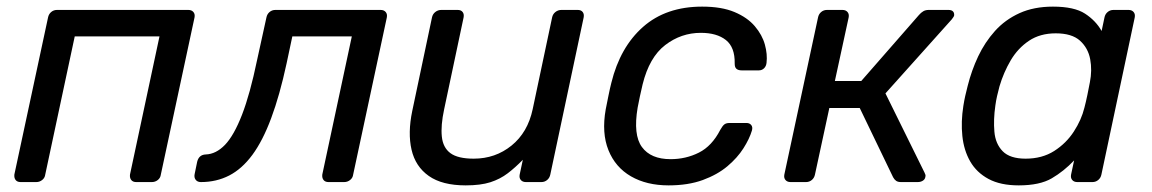

<svg xmlns="http://www.w3.org/2000/svg" viewBox="-20 -550 3480 580"><path d="M42.2 0Q32 0 27.1 -6.4Q22.3 -12.7 23.4 -22.9L125.1 -497.1Q127.1 -507.3 134.5 -513.6Q142 -520 152.2 -520H548.8Q559 -520 564.3 -513.6Q569.6 -507.3 567.6 -497.1L465.9 -22.9Q464.7 -12.7 456.9 -6.4Q449 0 438.8 0H391.4Q381.3 0 376.4 -6.4Q371.5 -12.7 372.7 -22.9L461.8 -440.1H205.8L116.7 -22.9Q115.5 -12.7 107.6 -6.4Q99.7 0 89.6 0Z M586.7 0Q576.5 0 571.2 -6.8Q565.9 -13.6 567.9 -23.7L575.6 -61.3Q580.8 -82.5 601.3 -83.4Q632.6 -84.4 659.7 -112.5Q686.7 -140.6 711.1 -203.4Q735.4 -266.1 756.6 -368.6L784.8 -497.1Q786.8 -507.3 794.2 -513.6Q801.7 -520 811.9 -520H1129.7Q1139.9 -520 1145.2 -513.6Q1150.5 -507.3 1148.5 -497.1L1046.9 -22.9Q1045.7 -12.7 1037.8 -6.4Q1029.9 0 1019.7 0H972.4Q962.2 0 957.3 -6.4Q952.4 -12.7 953.6 -22.9L1042.8 -440.1H863.1L845.7 -358.3Q824.9 -261.8 799.3 -193.3Q773.8 -124.8 742.4 -82.2Q710.9 -39.6 672.3 -19.8Q633.7 0 586.7 0Z M1386.8 10Q1315.6 10 1275.3 -18.5Q1234.9 -46.9 1223.2 -97.8Q1211.5 -148.6 1225.3 -214.6L1284.9 -497.1Q1286.9 -507.3 1294.8 -513.6Q1302.8 -520 1313 -520H1362.6Q1372.8 -520 1377.6 -513.6Q1382.4 -507.3 1380.4 -497.1L1321.7 -219.9Q1311.2 -171.1 1314.7 -137.5Q1318.1 -104 1340.7 -87.3Q1363.2 -70.7 1410.9 -70.7Q1476.4 -70.7 1525.3 -110.3Q1574.2 -149.9 1589.1 -219.9L1647.8 -497.1Q1649.8 -507.3 1657.7 -513.6Q1665.7 -520 1675.9 -520H1725.3Q1735.5 -520 1740.3 -513.6Q1745.1 -507.3 1743.1 -497.1L1642.4 -22.9Q1640.4 -12.7 1633 -6.4Q1625.5 0 1615.3 0H1568.7Q1558.5 0 1553.2 -6.4Q1547.9 -12.7 1549.9 -22.9L1559.4 -67.3Q1536.8 -44.1 1513.9 -26.6Q1491 -9.1 1461.4 0.5Q1431.8 10 1386.8 10Z M1999.6 10Q1933.4 10 1886.1 -17.3Q1838.8 -44.6 1818 -96.4Q1797.1 -148.3 1809.8 -219.8Q1812.8 -235 1817.8 -259.8Q1822.8 -284.6 1826.8 -300Q1853.3 -407.7 1922.7 -468.9Q1992.1 -530 2101.1 -530Q2159.8 -530 2198.8 -513.6Q2237.8 -497.2 2260.2 -470.8Q2282.6 -444.4 2290.6 -415.2Q2298.6 -386.1 2295.6 -360.4Q2294.6 -350.2 2288.2 -343.8Q2281.7 -337.4 2272.4 -337.4H2220.4Q2210.2 -337.4 2204.7 -342.1Q2199.2 -346.8 2199.4 -358.3Q2200.3 -407.2 2172.9 -429Q2145.4 -450.8 2097.1 -450.8Q2037.6 -450.8 1989.5 -413.9Q1941.4 -377 1921.2 -295Q1917.1 -278.7 1913.1 -259.2Q1909.1 -239.6 1906.2 -224.8Q1892.3 -142.4 1919.2 -105.8Q1946 -69.2 2005.6 -69.2Q2052 -69.2 2091.3 -89Q2130.6 -108.7 2155.8 -157.7Q2162.6 -169.9 2168.2 -174.2Q2173.8 -178.5 2183.9 -178.5H2235.1Q2244.5 -178.5 2249.5 -172.1Q2254.4 -165.7 2251.4 -155.6Q2244 -130.6 2225.8 -102Q2207.6 -73.3 2177.4 -47.8Q2147.2 -22.4 2103.1 -6.2Q2058.9 10 1999.6 10Z M2368.2 0Q2358 0 2352.7 -6.4Q2347.4 -12.7 2349.4 -22.9L2451.1 -497.1Q2453.1 -507.3 2460.5 -513.6Q2468 -520 2478.2 -520H2524.8Q2535 -520 2540.3 -513.6Q2545.6 -507.3 2543.6 -497.1L2502 -305.3H2581.7L2755.9 -504.6Q2762.2 -511.9 2769 -515.9Q2775.7 -520 2785.5 -520H2845.1Q2854.2 -520 2858.5 -515.8Q2862.8 -511.7 2862.4 -504.1Q2862.2 -500.2 2855.2 -491.6L2654.8 -267.9L2772.7 -28.9Q2774.6 -25.2 2775.5 -22.2Q2776.4 -19.2 2775.4 -15.9Q2774.4 -8.3 2767.8 -4.2Q2761.2 0 2752.1 0H2701.8Q2692.3 0 2687 -3.8Q2681.7 -7.6 2677.9 -14.6L2577.1 -223.8H2485.3L2441.9 -22.9Q2439.9 -12.7 2432.5 -6.4Q2425 0 2414.8 0Z M3057.4 10Q3002.3 10 2966.2 -9.4Q2930.1 -28.8 2910.8 -62.4Q2891.6 -96 2887.1 -139.2Q2882.6 -182.4 2890.1 -229.9Q2892.7 -246.4 2895.8 -260.2Q2898.9 -273.9 2903.1 -290.2Q2914.8 -337.1 2934.9 -379.7Q2955.1 -422.4 2985.7 -456.5Q3016.4 -490.6 3059.8 -510.3Q3103.3 -530 3160.8 -530Q3225.1 -530 3257.8 -508.7Q3290.4 -487.4 3307.8 -456.4L3316.4 -497.1Q3318.4 -507.3 3325.9 -513.6Q3333.4 -520 3343.6 -520H3389.1Q3399.2 -520 3404.5 -513.6Q3409.8 -507.3 3407.8 -497.1L3307.2 -22.9Q3305.2 -12.7 3297.7 -6.4Q3290.2 0 3280.1 0H3234.4Q3224.2 0 3218.9 -6.4Q3213.6 -12.7 3215.6 -22.9L3224.7 -65.4Q3193.9 -32.8 3157.3 -11.4Q3120.8 10 3057.4 10ZM3078.2 -70.7Q3128.1 -70.7 3164.5 -93.9Q3200.9 -117.2 3223.8 -152.5Q3246.8 -187.9 3255.8 -224.6Q3260.2 -241.1 3264.8 -263.3Q3269.4 -285.5 3272.4 -301.8Q3279.5 -337.3 3273.3 -371.1Q3267 -404.8 3242.5 -427.1Q3217.9 -449.3 3169.2 -449.3Q3122 -449.3 3088.5 -426.9Q3054.9 -404.4 3033.3 -367.9Q3011.7 -331.3 2999.2 -288.9Q2995.2 -273.9 2992 -260Q2988.8 -246.1 2986.8 -231.1Q2980.7 -188.7 2983.9 -152.1Q2987 -115.6 3009 -93.1Q3031 -70.7 3078.2 -70.7Z"/></svg>

Font: Rubik Light
Style: Italic
Weight: 300
Italic angle: -12°
Designer: Hubert and Fischer
Foundry: Hubert and Fischer
Version: Version 2.300;gftools[0.9.30]